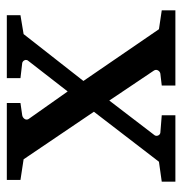

<svg xmlns="http://www.w3.org/2000/svg" viewBox="-6 -516 522 549"><g transform="rotate(-90 254.5 -241.0)"><path d="M285 0H500V-39L446 -47L298 -263L432 -434L486 -443V-482H306V-443L349 -438C356 -437 362 -427 355 -420L268 -308L189 -420C184 -429 193 -437 200 -438L235 -443V-482H15V-443L74 -434L210 -233L67 -47L10 -39V0H200V-39L150 -43C142 -44 138 -55 144 -61L242 -189L328 -61C333 -53 326 -44 319 -43L285 -39Z"/></g></svg>

Font: Veleka
Style: Regular
Weight: 400
Designer: Stefan Peev, Context Ltd, 2016; SIL International, 1997-2014.
Foundry: Stefan Peev, Context Ltd, 2016
Version: Version 1.000